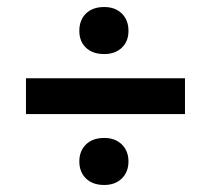

<svg xmlns="http://www.w3.org/2000/svg" viewBox="-20 -504 594 547"><path d="M54 -179V-281H507V-179ZM277 -350Q244 -350 225 -368Q206 -386 206 -416Q206 -447 225 -465.5Q244 -484 277 -484Q308 -484 327 -465.5Q346 -447 346 -416Q346 -386 327 -368Q308 -350 277 -350ZM277 23Q244 23 225 4.5Q206 -14 206 -44Q206 -74 225 -92.5Q244 -111 277 -111Q308 -111 327 -92.5Q346 -74 346 -44Q346 -14 327 4.5Q308 23 277 23Z"/></svg>

Font: Ysabeau ExtraBold
Style: Italic
Weight: 800
Italic angle: -12°
Designer: Christian Thalmann (Catharsis Fonts)
Version: Version 2.002